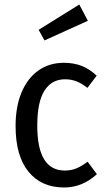

<svg xmlns="http://www.w3.org/2000/svg" viewBox="-20 -817 469 850"><path d="M408 -482 367 -428Q343 -447 319.5 -456.5Q296 -466 268 -466Q209 -466 177 -416Q145 -366 145 -260Q145 -62 267 -62Q295 -62 318 -71.5Q341 -81 368 -101L409 -46Q345 13 264 13Q163 13 106 -57Q49 -127 49 -259Q49 -345 75.5 -408Q102 -471 150 -505Q198 -539 263 -539Q306 -539 341 -525.5Q376 -512 408 -482ZM369 -725 177 -638 151 -685 331 -797Z"/></svg>

Font: Fira Sans Condensed
Style: Regular
Weight: 400
Width: 3
Designer: bBox Type GmbH & Carrois Corporate GbR & Edenspiekermann AG
Foundry: bBox Type GmbH & Carrois Corporate GbR & Edenspiekermann AG
Version: Version 4.301